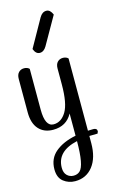

<svg xmlns="http://www.w3.org/2000/svg" viewBox="-167 -858 822 1304"><g transform="rotate(-15 243.5 -205.5)"><path d="M90 -438V-151Q90 -32 150 -32Q204 -32 238.5 -89Q273 -146 273 -281V-391Q273 -421 288 -436.5Q303 -452 326 -452Q349 -452 363 -438V70Q375 69 401 69Q427 69 427 91L421 106Q383 106 363 107V157Q363 260 316.5 319.5Q270 379 192 379Q146 379 110.5 351.5Q75 324 75 265Q75 189 129 144Q183 99 273 81V-75Q231 3 138 3Q74 3 37 -38Q0 -79 0 -156V-391Q0 -421 15 -436.5Q30 -452 53 -452Q76 -452 90 -438ZM126 268Q126 303 145 321.5Q164 340 191 340Q218 340 235 324Q273 290 273 119Q126 152 126 268ZM185 -525Q171 -525 160.5 -534.5Q150 -544 143 -563L252 -757Q271 -790 300 -790Q314 -790 324.5 -780.5Q335 -771 343 -752L232 -557Q213 -525 185 -525Z"/></g></svg>

Font: Sofia
Style: Regular
Weight: 400
Designer: Paula Nazal and Daniel Hernndez
Foundry: Paula Nazal, Daniel Hernndez
Version: Version 1.001